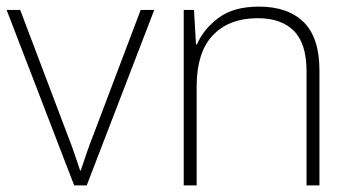

<svg xmlns="http://www.w3.org/2000/svg" viewBox="-20 -560 1068 580"><path d="M204 0 0 -530H41L183 -155Q196 -122 205 -95.5Q214 -69 222 -45H224Q232 -69 241 -95.5Q250 -122 263 -155L405 -530H446L242 0Z M762 -540Q850 -540 897.5 -493Q945 -446 945 -347V0H906V-345Q906 -428 868 -466.5Q830 -505 759 -505Q672 -505 623 -453.5Q574 -402 574 -297V0H535V-530H566L572 -426H575Q594 -471 639.5 -505.5Q685 -540 762 -540Z"/></svg>

Font: Noto Sans ExtraLight
Style: Regular
Weight: 200
Designer: Monotype Design Team
Foundry: Monotype Imaging Inc.
Version: Version 2.007